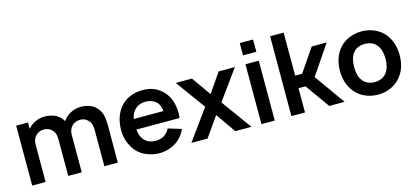

<svg xmlns="http://www.w3.org/2000/svg" viewBox="-63 -1244 3767 1742"><g transform="rotate(-15 1820.5 -373.5)"><path d="M878 -343.5 877 0H751V-335.5Q751 -353.5 749.5 -368Q748 -382.5 744.2 -394.2Q740.5 -406 734.2 -415.8Q728 -425.5 718.5 -434.5Q690.5 -464.5 645 -464.5Q622 -464.5 600.5 -455.2Q579 -446 565.5 -429Q550 -411.5 544.2 -391.8Q538.5 -372 538.5 -346V-343.5V0H411.5V-335.5Q411.5 -353.5 410 -368Q408.5 -382.5 404.8 -394.2Q401 -406 395 -415.8Q389 -425.5 380 -434.5Q366.5 -449 347 -456.8Q327.5 -464.5 305 -464.5Q282.5 -464.5 261.5 -455.2Q240.5 -446 226 -429Q210.5 -411.5 204.8 -391.8Q199 -372 199 -346V0H73V-562.5H184.5V-503Q213.5 -537.5 256 -556.8Q298.5 -576 345 -576Q363.5 -576 382.8 -573Q402 -570 420 -564Q438 -558 454 -548.8Q470 -539.5 482.5 -527Q502 -508 512.5 -487.5Q541.5 -529.5 586.8 -552.8Q632 -576 684.5 -576Q703 -576 722.2 -573Q741.5 -570 759.5 -564Q777.5 -558 793.2 -548.8Q809 -539.5 821 -527Q856.5 -491.5 867 -450Q878 -409.5 878 -343.5Z M1149 -154Q1167.5 -128.5 1197 -115.2Q1226.5 -102 1262.5 -102Q1315.5 -102 1349 -128Q1380.5 -152.5 1393.5 -182.5L1517.5 -145Q1503 -109 1477.2 -78.5Q1451.5 -48 1418.5 -27Q1386.5 -7.5 1347.2 4Q1308 15.5 1268.5 15.5Q1203.5 15.5 1145 -9Q1087 -33.5 1050 -78Q1016.5 -120.5 999.2 -170.5Q982 -220.5 982 -275Q982 -337 999.2 -391Q1016.5 -445 1050 -485.5Q1068.5 -508 1092.2 -525.2Q1116 -542.5 1143.2 -554.2Q1170.5 -566 1200.8 -572Q1231 -578 1262.5 -578Q1388 -578 1462.5 -489.5Q1526 -415 1526 -289.5Q1526 -282.5 1525.5 -271.5Q1525 -260.5 1524 -246H1117.5Q1123 -186 1149 -154ZM1150 -417.5Q1126.5 -387.5 1119.5 -345H1398Q1394 -391 1372 -422Q1353 -445 1324.2 -457Q1295.5 -469 1262.5 -469Q1190.5 -469 1150 -417.5Z M1926 -284.5 2132.5 0H1980.5L1851 -186.5L1720 0H1568L1774 -284.5L1572 -562.5H1724L1851 -382.5L1975 -562.5H2127.5Z M2351.5 -761.5V-646H2226.5V-761.5ZM2351.5 -562.5V0H2226.5V-562.5Z M2635.5 0H2507.5L2508.5 -750H2635.5V-346H2701L2849 -562.5H2989.5L2803 -287.5L3007.5 0H2863.5L2701 -228H2635.5Z M3107 -78Q3039 -160 3039 -281Q3039 -404 3107 -485.5Q3144 -530 3200 -554Q3257 -578 3319.5 -578Q3351 -578 3381.2 -572Q3411.5 -566 3438.8 -554.2Q3466 -542.5 3489.5 -525.2Q3513 -508 3532 -485.5Q3599.5 -403 3599.5 -281Q3599.5 -222 3583.8 -172Q3568 -122 3532 -78Q3493 -32.5 3438.2 -8.5Q3383.5 15.5 3319.5 15.5Q3288 15.5 3257.8 9.5Q3227.5 3.5 3200.2 -8.5Q3173 -20.5 3149.2 -38Q3125.5 -55.5 3107 -78ZM3432 -409.5Q3414 -435 3384 -447.8Q3354 -460.5 3319.5 -460.5Q3283.5 -460.5 3254.5 -447.8Q3225.5 -435 3207 -409.5Q3172.5 -365 3172.5 -281Q3172.5 -198 3207 -154Q3225.5 -128.5 3254.5 -115.2Q3283.5 -102 3319.5 -102Q3354 -102 3383.5 -115.2Q3413 -128.5 3432 -154Q3467.5 -201.5 3467.5 -281Q3467.5 -362 3432 -409.5Z"/></g></svg>

Font: Russisch Sans
Style: Bold
Weight: 700
Designer: Michael Sharanda (font) & Cristiano Sobral (main changes)
Foundry: Michael Sharanda
Version: Version 2.00;September 8, 2020;FontCreator 13.0.0.2681 64-bi